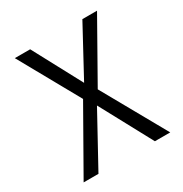

<svg xmlns="http://www.w3.org/2000/svg" viewBox="-170 -858 939 987"><g transform="rotate(-30 300.0 -365.0)"><path d="M43 0 255 -373 56 -730H147L301 -442L457 -730H544L345 -378L557 0H466L300 -308L131 0Z"/></g></svg>

Font: Tiny Light
Style: Regular
Weight: 300
Monospace: yes
Designer: Philipp Nurullin, Konstantin Bulenkov
Foundry: JetBrains
Version: Version 2.251; ttfautohint (v1.8.4.7-5d5b)